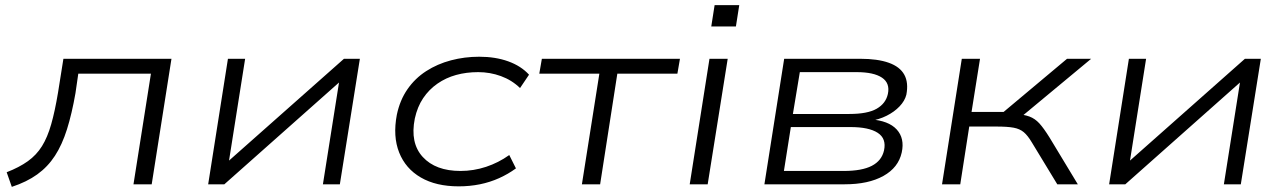

<svg xmlns="http://www.w3.org/2000/svg" viewBox="-20 -718 5003 748"><path d="M26 10 6 -47Q55 -66 88.5 -90Q122 -114 143.5 -148.5Q165 -183 179.5 -234Q194 -285 206 -357L227 -489H648L571 0H500L568 -431H285L274 -355Q260 -275 241 -214.5Q222 -154 194 -111Q166 -68 125 -38.5Q84 -9 26 10Z M791 0 868 -489H935L870 -78H856L1320 -489H1382L1304 0H1238L1303 -411H1317L854 0Z M1767 8Q1679 8 1619.5 -26.5Q1560 -61 1535 -124Q1510 -187 1526 -271Q1538 -328 1567.5 -370.5Q1597 -413 1640.5 -441Q1684 -469 1737 -483Q1790 -497 1847 -497Q1910 -497 1960 -479Q2010 -461 2041 -427L2006 -375Q1974 -406 1931.5 -421.5Q1889 -437 1843 -437Q1797 -437 1757 -426Q1717 -415 1684 -392Q1651 -369 1628.5 -335.5Q1606 -302 1596 -256Q1577 -161 1627 -106.5Q1677 -52 1774 -52Q1825 -52 1873.5 -68Q1922 -84 1964 -114L1990 -62Q1960 -40 1924.5 -24Q1889 -8 1849.5 0Q1810 8 1767 8Z M2247 0 2315 -431H2081L2091 -489H2629L2619 -431H2385L2318 0Z M2751 -615 2764 -698H2860L2847 -615ZM2667 0 2744 -489H2815L2737 0Z M2958 0 3035 -489H3331Q3399 -489 3442.5 -473.5Q3486 -458 3503 -427Q3520 -396 3511 -349Q3505 -325 3484.5 -303.5Q3464 -282 3434 -267Q3404 -252 3370 -247L3371 -253Q3442 -248 3473.5 -213.5Q3505 -179 3493 -124Q3480 -65 3421.5 -32.5Q3363 0 3271 0ZM3034 -52H3267Q3338 -52 3376.5 -72Q3415 -92 3424 -132Q3434 -178 3399.5 -200.5Q3365 -223 3293 -223H3061ZM3069 -274H3289Q3360 -274 3395.5 -294.5Q3431 -315 3439 -352Q3448 -394 3416 -415.5Q3384 -437 3317 -437H3096Z M3650 0 3727 -489H3798L3765 -282H3890L4137 -489H4231L3948 -254L3931 -275Q3969 -272 3990.5 -264Q4012 -256 4029 -237.5Q4046 -219 4069 -182L4179 0H4099L4000 -163Q3984 -190 3968.5 -203Q3953 -216 3929 -220.5Q3905 -225 3862 -225H3756L3721 0Z M4301 0 4378 -489H4445L4380 -78H4366L4830 -489H4892L4814 0H4748L4813 -411H4827L4364 0Z"/></svg>

Font: Nunito Sans 10pt Expanded Light
Style: Italic
Weight: 300
Width: 7
Italic angle: -9°
Designer: Vernon Adams
Foundry: Vernon Adams
Version: Version 3.101;gftools[0.9.27]